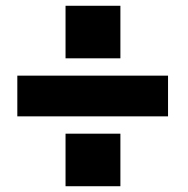

<svg xmlns="http://www.w3.org/2000/svg" viewBox="-20 -706 652 665"><path d="M397 -504H207V-686H397ZM562 -303H40V-444H562ZM397 -61H207V-243H397Z"/></svg>

Font: Morrison Black
Style: Regular
Weight: 900
Designer: Pablo Impallari, Rodrigo Fuenzalida (Modified by Dan O. Williams)
Version: Version 0.03;June 6, 2019;FontCreator 11.5.0.2425 64-bit; tt